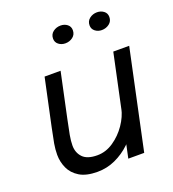

<svg xmlns="http://www.w3.org/2000/svg" viewBox="-137 -849 870 964"><g transform="rotate(-20 298.5 -367.0)"><path d="M220 9.5Q160 9.5 124.5 -12.2Q89 -34 73.5 -68.2Q58 -102.5 58 -140Q58 -168.5 63.2 -198.8Q68.5 -229 79.5 -280.5L133 -531H218.5L167.5 -291.5Q157 -243 151.5 -212.2Q146 -181.5 146 -157.5Q146 -119 170 -94Q194 -69 247.5 -69Q293.5 -69 334.2 -96.8Q375 -124.5 403.5 -166.2Q432 -208 440.5 -249.5L491 -229Q481.5 -185 457.2 -142.8Q433 -100.5 396.8 -66Q360.5 -31.5 315.5 -11Q270.5 9.5 220 9.5ZM387 0 500 -531H585L472 0ZM289 -652Q268 -652 253 -663.8Q238 -675.5 238 -695Q238 -718 255.2 -731.2Q272.5 -744.5 295.5 -744.5Q316 -744.5 331 -733Q346 -721.5 346 -701.5Q346 -678.5 328.8 -665.2Q311.5 -652 289 -652ZM483.5 -652Q463 -652 448 -663.8Q433 -675.5 433 -695Q433 -718 450.2 -731.2Q467.5 -744.5 490 -744.5Q510.5 -744.5 525.8 -733Q541 -721.5 541 -701.5Q541 -678.5 523.5 -665.2Q506 -652 483.5 -652Z"/></g></svg>

Font: Epilogue
Style: Italic
Weight: 400
Italic angle: -12°
Designer: Tyler Finck
Foundry: Etcetera Type Co
Version: Version 2.112